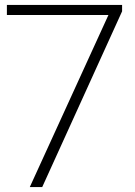

<svg xmlns="http://www.w3.org/2000/svg" viewBox="-20 -760 547 780"><path d="M101 0 420.5 -699H8V-740H476V-714L151.5 0Z"/></svg>

Font: Encode Sans Exp XLt
Style: Regular
Weight: 200
Width: 7
Designer: Multiple Designers
Foundry: Impallari Type
Version: Version 3.002; ttfautohint (v1.8.3) -l 8 -r 50 -G 200 -x 14 